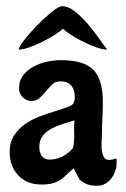

<svg xmlns="http://www.w3.org/2000/svg" viewBox="-20 -592 403 616"><path d="M175 -399Q249 -399 279.5 -368Q310 -337 310 -265Q310 -239 308.5 -212Q307 -185 307 -159Q307 -151 306 -138Q305 -125 306.5 -111.5Q308 -98 313 -88.5Q318 -79 329 -79Q341 -79 353 -84Q354 -80 354 -76Q354 -72 354 -68Q354 -55 349.5 -42.5Q345 -30 337 -19.5Q329 -9 317.5 -2.5Q306 4 292 4Q274 4 262 0Q250 -4 236 -15Q231 -24 226 -33.5Q221 -43 216 -52Q202 -40 192 -30Q182 -20 171.5 -13.5Q161 -7 147.5 -3.5Q134 0 113 0Q66 0 38.5 -29.5Q11 -59 11 -105Q11 -136 25.5 -158Q40 -180 62 -195Q84 -210 110 -219.5Q136 -229 159 -236Q182 -243 198 -249Q214 -255 217 -263Q220 -272 220 -281Q220 -304 208.5 -317.5Q197 -331 174 -331Q158 -331 147.5 -321Q137 -311 127.5 -299.5Q118 -288 107.5 -278Q97 -268 81 -268Q65 -268 53 -280Q41 -292 41 -308Q41 -333 54 -350Q67 -367 87 -378Q107 -389 130.5 -394Q154 -399 175 -399ZM106 -121Q106 -105 113.5 -92.5Q121 -80 139 -80Q161 -80 180.5 -90Q200 -100 214 -117Q219 -139 218 -161Q217 -183 219 -206Q203 -201 183.5 -195Q164 -189 146.5 -180Q129 -171 117.5 -156.5Q106 -142 106 -121ZM40 -433Q40 -441 57.5 -463.5Q75 -486 98.5 -510Q122 -534 145 -553Q168 -572 180 -572Q199 -572 220 -555.5Q241 -539 260.5 -516.5Q280 -494 296.5 -470.5Q313 -447 324 -433H323Q310 -433 289.5 -440Q269 -447 248 -457.5Q227 -468 209 -479.5Q191 -491 182 -500Q173 -491 154.5 -479.5Q136 -468 115 -457.5Q94 -447 74 -440Q54 -433 41 -433Z"/></svg>

Font: Gloria
Style: Regular
Weight: 400
Designer: Peter Wiegel
Foundry: Peter Wiegel
Version: Version 1.000